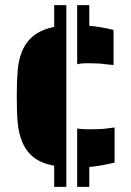

<svg xmlns="http://www.w3.org/2000/svg" viewBox="-20 -716 509 744"><path d="M190 -74Q139 -83 109.5 -107Q80 -131 65 -169Q52 -201 48.5 -240.5Q45 -280 45 -342Q45 -403 48.5 -443.5Q52 -484 65 -516Q80 -553 109.5 -577Q139 -601 190 -612V-696H237V8H190ZM390 -467Q365 -471 322 -471Q292 -471 279 -467V-696H326V-616Q372 -612 420 -600V-464ZM279 -218Q296 -215 322 -215Q373 -215 392 -218L424 -222V-86Q372 -73 326 -69V8H279Z"/></svg>

Font: Saira Stencil
Style: Regular
Weight: 400
Designer: Hector Gatti with collaboration of the Omnibus-Type team
Foundry: Omnibus-Type
Version: Version 1.003